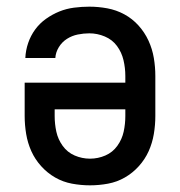

<svg xmlns="http://www.w3.org/2000/svg" viewBox="-20 -548 540 576"><path d="M250 8Q223 8 196 3Q169 -2 145.5 -15.5Q122 -29 103.5 -49.5Q85 -70 74 -94.5Q63 -119 58.5 -146Q54 -173 54 -200V-300H356V-320Q356 -344 350.5 -367.5Q345 -391 331 -410Q317 -429 294.5 -438.5Q272 -448 248 -448Q231 -448 213.5 -444.5Q196 -441 181 -431.5Q166 -422 156.5 -406.5Q147 -391 146 -374H56Q57 -397 64.5 -419Q72 -441 85.5 -459.5Q99 -478 118 -491.5Q137 -505 158 -513.5Q179 -522 202 -525Q225 -528 248 -528Q275 -528 302 -523Q329 -518 353 -505Q377 -492 395.5 -471.5Q414 -451 425.5 -426Q437 -401 441.5 -374Q446 -347 446 -320V-200Q446 -173 441.5 -146Q437 -119 426 -94.5Q415 -70 396.5 -49.5Q378 -29 354.5 -15.5Q331 -2 304 3Q277 8 250 8ZM250 -72Q274 -72 296 -81.5Q318 -91 332 -110.5Q346 -130 351 -153Q356 -176 356 -200V-220H144V-200Q144 -176 149 -153Q154 -130 168 -110.5Q182 -91 204 -81.5Q226 -72 250 -72Z"/></svg>

Font: Iosevka Term Medium
Style: Regular
Weight: 500
Monospace: yes
Designer: Belleve Invis
Foundry: Belleve Invis
Version: Version 26.3.1